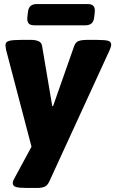

<svg xmlns="http://www.w3.org/2000/svg" viewBox="-20 -722 569 948"><path d="M112 206Q73 206 58 201Q43 196 43 182Q43 176 46 169Q49 162 52 157L166 -54L147 46L10 -476Q9 -483 8 -489Q7 -495 7 -499Q7 -516 26 -520.5Q45 -525 82 -525H137Q154 -525 169.5 -519Q185 -513 188 -494L238 -198H242L346 -494Q353 -514 368.5 -519.5Q384 -525 405 -525H460Q499 -525 514 -520.5Q529 -516 529 -501Q529 -496 527 -490Q525 -484 522 -476L223 175Q214 194 200 200Q186 206 165 206ZM151 -597Q128 -597 120.5 -607.5Q113 -618 115 -637L118 -662Q120 -683 131 -692.5Q142 -702 162 -702H412Q432 -702 441 -693Q450 -684 448 -662L445 -637Q443 -616 432 -606.5Q421 -597 401 -597Z"/></svg>

Font: Asap Black
Style: Italic
Weight: 900
Italic angle: -6°
Designer: Pablo Cosgaya
Foundry: Omnibus-Type
Version: Version 3.001